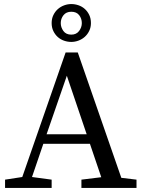

<svg xmlns="http://www.w3.org/2000/svg" viewBox="-20 -928 704 948"><path d="M408 -265 310 -554 210 -265ZM654 -41V0H382V-41L480 -53L424 -218H194L138 -54L235 -41V0H5V-41L90 -54L304 -669H364L579 -50ZM332 -721Q314 -721 296.5 -727Q279 -733 265.5 -745Q252 -757 243.5 -774.5Q235 -792 235 -814Q235 -836 243.5 -853.5Q252 -871 265.5 -883Q279 -895 296.5 -901.5Q314 -908 332 -908Q350 -908 367.5 -902Q385 -896 398.5 -884Q412 -872 420.5 -854.5Q429 -837 429 -814Q429 -793 420.5 -775.5Q412 -758 398.5 -746Q385 -734 367.5 -727.5Q350 -721 332 -721ZM332 -757Q357 -757 370.5 -775Q384 -793 384 -814Q384 -836 371 -853Q358 -870 332 -870Q307 -870 293.5 -853Q280 -836 280 -814Q280 -793 293 -775Q306 -757 332 -757Z"/></svg>

Font: SourceSerifPro
Style: Book
Weight: 400
Designer: Frank Grießhammer
Foundry: Adobe Systems Incorporated
Version: Version 1.014;PS Version 1.0;hotconv 1.0.73;makeotf.lib2.5.5